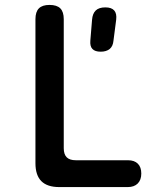

<svg xmlns="http://www.w3.org/2000/svg" viewBox="-20 -760 640 780"><path d="M221 0Q172 0 148 -24Q124 -48 124 -97V-682Q124 -712 138 -726Q152 -740 181 -740Q211 -740 225 -726Q239 -712 239 -682V-158Q239 -133 251 -121Q263 -109 288 -109H500Q526 -109 540 -95Q554 -81 554 -55Q554 -29 539.5 -14.5Q525 0 499 0ZM389 -550Q366 -550 355.5 -561Q345 -572 347 -595L354 -680Q356 -705 369 -717.5Q382 -730 408 -730Q433 -730 444 -717.5Q455 -705 452 -680L441 -595Q439 -572 425.5 -561Q412 -550 389 -550Z"/></svg>

Font: Maple Mono SemiBold
Style: Regular
Weight: 600
Monospace: yes
Designer: subframe7536
Version: Version 7.000